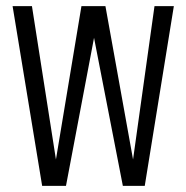

<svg xmlns="http://www.w3.org/2000/svg" viewBox="-20 -605 607 625"><path d="M194.8 0H117.2L21 -585H84L162.1 -85.9L245.1 -585H323.2L413.1 -85.9L482.9 -585H545.9L451.2 0H379.9L286.1 -481.9Z"/></svg>

Font: VL Oswald
Style: Light
Weight: 300
Designer: vernon adams
Foundry: vernon adams
Version: Version ; ttfautohint (v0.92.18-e454-dirty) -l 8 -r 50 -G 20